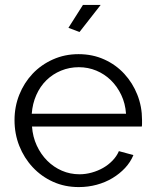

<svg xmlns="http://www.w3.org/2000/svg" viewBox="-20 -750 627 780"><path d="M303 -620 258 -637 317 -730H389ZM300 10Q243 10 195.5 -11.5Q148 -33 113 -70.5Q78 -108 58.5 -157Q39 -206 39 -262Q39 -317 58.5 -365.5Q78 -414 112.5 -450.5Q147 -487 195 -508.5Q243 -530 299 -530Q356 -530 403.5 -508.5Q451 -487 485 -450Q519 -413 538 -365Q557 -317 557 -263Q557 -255 557 -247Q557 -239 556 -236H110Q113 -194 129.5 -158.5Q146 -123 172 -97Q198 -71 231.5 -56.5Q265 -42 303 -42Q328 -42 353 -49Q378 -56 399 -68Q420 -80 437 -97.5Q454 -115 463 -136L522 -120Q510 -91 488 -67.5Q466 -44 437 -26.5Q408 -9 373 0.5Q338 10 300 10ZM492 -288Q489 -330 472.5 -364.5Q456 -399 430.5 -424Q405 -449 371.5 -463Q338 -477 300 -477Q262 -477 228 -463Q194 -449 168.5 -424Q143 -399 127.5 -364Q112 -329 109 -288Z"/></svg>

Font: Boldmen
Style: Regular
Weight: 400
Designer: Matt McInerney, Pablo Impallari, Rodrigo Fuenzalida
Foundry: LIVING CONCEPT
Version: Version 1.000